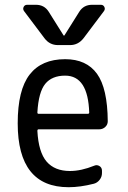

<svg xmlns="http://www.w3.org/2000/svg" viewBox="-20 -780 540 810"><path d="M254.9 -460.9Q199.2 -460.9 170.9 -426.3Q142.6 -391.6 137.7 -305.7Q137.7 -299.8 142.6 -299.8H350.6Q355.5 -299.8 356.4 -304.7Q351.6 -460.9 254.9 -460.9ZM269.5 9.8Q54.7 9.8 54.7 -259.8Q54.7 -400.4 105 -465.3Q155.3 -530.3 254.9 -530.3Q344.7 -530.3 389.2 -468.8Q433.6 -407.2 434.6 -268.6Q434.6 -253.9 423.8 -244.1Q413.1 -234.4 398.4 -234.4H142.6Q137.7 -234.4 137.7 -227.5Q142.6 -137.7 176.8 -98.1Q210.9 -58.6 275.4 -58.6Q322.3 -58.6 377.9 -81.1Q388.7 -85.9 399.4 -79.6Q410.2 -73.2 410.2 -59.6V-49.8Q410.2 -34.2 400.4 -21.5Q390.6 -8.8 376 -4.9Q318.4 9.8 269.5 9.8ZM368.2 -759.8H405.3Q416 -759.8 420.4 -750.5Q424.8 -741.2 418 -732.4L332 -618.2Q309.6 -589.8 275.4 -589.8H224.6Q189.5 -589.8 168 -618.2L82 -732.4Q75.2 -741.2 79.6 -750.5Q84 -759.8 94.7 -759.8H131.8Q167 -759.8 185.5 -730.5L248 -630.9Q248 -629.9 250 -629.9Q252 -629.9 252 -630.9L314.5 -730.5Q333 -759.8 368.2 -759.8Z"/></svg>

Font: Rounded-L Mgen+ 2m regular
Style: Regular
Weight: 400
Designer: [Source Han Sans]
Ryoko NISHIZUKA  (kana & ideographs); Paul D. Hunt (Latin, Greek & Cyrillic); Wenlong ZHANG  (bopomofo
Version: Version 1.059.20150602